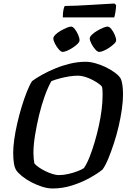

<svg xmlns="http://www.w3.org/2000/svg" viewBox="-20 -1071 728 1091"><path d="M279 0Q250 0 218 -10.5Q186 -21 156.5 -36.5Q127 -52 104.5 -70.5Q82 -89 72 -104Q63 -119 59 -143.5Q55 -168 55 -203Q55 -236 61 -279Q67 -322 78 -370Q89 -418 103 -464Q117 -510 132 -548Q147 -586 162 -610Q186 -628 220.5 -647Q255 -666 295 -682.5Q335 -699 379 -709.5Q423 -720 467 -720Q491 -720 520.5 -712Q550 -704 578.5 -690.5Q607 -677 630.5 -660Q654 -643 665 -626Q673 -609 676 -585.5Q679 -562 679 -534Q679 -497 672.5 -450.5Q666 -404 654.5 -354.5Q643 -305 627.5 -257.5Q612 -210 596 -171Q580 -132 563 -108Q535 -85 489 -59.5Q443 -34 389 -17Q335 0 279 0ZM314 -76Q340 -76 368.5 -82.5Q397 -89 421.5 -98.5Q446 -108 457 -116Q474 -141 489 -179Q504 -217 517.5 -262.5Q531 -308 541.5 -355.5Q552 -403 557.5 -448Q563 -493 563 -529Q563 -542 562.5 -554.5Q562 -567 560 -576Q557 -584 542.5 -594.5Q528 -605 507.5 -616Q487 -627 464.5 -634Q442 -641 424 -641Q399 -641 371.5 -636.5Q344 -632 318 -625Q292 -618 272 -610Q253 -577 234.5 -526Q216 -475 202 -416.5Q188 -358 179 -302Q170 -246 170 -202Q170 -185 171.5 -170.5Q173 -156 175 -144Q181 -134 198 -122Q215 -110 236 -99.5Q257 -89 278 -82.5Q299 -76 314 -76ZM544 -776Q534 -776 521.5 -790Q509 -804 499.5 -822.5Q490 -841 490 -853Q490 -862 502.5 -874Q515 -886 532 -896Q549 -906 565.5 -913Q582 -920 591 -920Q601 -920 612.5 -906Q624 -892 632 -873Q640 -854 640 -842Q640 -833 628.5 -822Q617 -811 601.5 -800.5Q586 -790 570 -783Q554 -776 544 -776ZM336 -776Q327 -776 314.5 -790Q302 -804 292.5 -822.5Q283 -841 283 -853Q283 -862 295 -874Q307 -886 324.5 -896Q342 -906 358.5 -913Q375 -920 384 -920Q394 -920 405 -906Q416 -892 424 -873.5Q432 -855 432 -842Q432 -833 421 -822Q410 -811 394 -800.5Q378 -790 362 -783Q346 -776 336 -776ZM337 -972Q337 -998 340.5 -1015Q344 -1032 348 -1037Q378 -1037 418.5 -1039Q459 -1041 501 -1043.5Q543 -1046 577.5 -1048Q612 -1050 630 -1051L640 -1042Q639 -1020 635.5 -1000Q632 -980 629 -972Z"/></svg>

Font: Texturina 12pt SemiBold
Style: Italic
Weight: 600
Italic angle: -11°
Version: Version 1.002